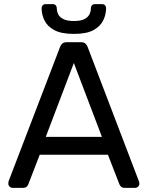

<svg xmlns="http://www.w3.org/2000/svg" viewBox="-20 -903 710 923"><path d="M40 0Q32 0 26 -6Q20 -12 20 -20Q20 -25 21 -31L269 -678Q273 -688 280 -694Q287 -700 301 -700H369Q383 -700 390 -694Q397 -688 401 -678L648 -31Q650 -25 650 -20Q650 -12 644 -6Q638 0 630 0H579Q567 0 561.5 -6Q556 -12 554 -17L499 -159H171L116 -17Q115 -12 109 -6Q103 0 91 0ZM200 -245H470L335 -600ZM335 -740Q275 -740 241.5 -758Q208 -776 194 -804.5Q180 -833 180 -864Q180 -872 185 -877.5Q190 -883 199 -883H234Q243 -883 248 -877.5Q253 -872 253 -864Q253 -849 259.5 -835Q266 -821 284 -811.5Q302 -802 335 -802Q369 -802 386.5 -811.5Q404 -821 410.5 -835Q417 -849 417 -864Q417 -872 422 -877.5Q427 -883 436 -883H471Q480 -883 485 -877.5Q490 -872 490 -864Q490 -833 476 -804.5Q462 -776 429 -758Q396 -740 335 -740Z"/></svg>

Font: RubikRegular
Style: Regular
Weight: 400
Designer: Hubert and Fischer
Foundry: Hubert and Fischer
Version: Version 2.300;gftools[0.9.30]